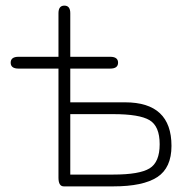

<svg xmlns="http://www.w3.org/2000/svg" viewBox="-20 -663 670 683"><path d="M383 0H207Q188 0 188 -31V-419H46Q18 -419 18 -440Q18 -461 46 -461H188V-616Q188 -643 209 -643Q230 -643 230 -616V-461H372Q400 -461 400 -440Q400 -419 372 -419H230V-299H425Q590 -299 590 -144Q590 -66 539.5 -33Q489 0 383 0ZM230 -42H383Q476 -42 512 -64Q548 -86 548 -150Q548 -214 512 -235.5Q476 -257 383 -257H230Z"/></svg>

Font: Jura Light
Style: Regular
Weight: 300
Designer: Daniel Johnson, Alexei Vanyashin
Foundry: Daniel Johnson
Version: Version 5.103